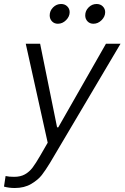

<svg xmlns="http://www.w3.org/2000/svg" viewBox="-31 -745 624 962"><path d="M43 197Q14 197 -11 190L-3 137Q14 141 40 141Q72 141 94 128.5Q116 116 132 95Q148 74 171 34L208 -30L98 -526H170L255 -107H261L500 -526H573L219 72Q197 108 178.5 132Q160 156 125.5 176.5Q91 197 43 197ZM396 -668Q396 -691 413 -708Q430 -725 453 -725Q472 -725 484 -713Q496 -701 496 -684Q496 -662 478 -644Q460 -626 437 -626Q419 -626 407.5 -638Q396 -650 396 -668ZM218 -668Q218 -691 235 -708Q252 -725 275 -725Q294 -725 306 -713Q318 -701 318 -684Q318 -662 300 -644Q282 -626 259 -626Q241 -626 229.5 -638Q218 -650 218 -668Z"/></svg>

Font: Be Vietnam Light
Style: Italic
Weight: 300
Italic angle: -9.222°
Designer: Gabriel Lam
Foundry: TypeRant
Version: Version 3.000